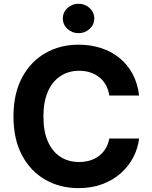

<svg xmlns="http://www.w3.org/2000/svg" viewBox="-20 -970 792 1000"><path d="M389.1 9.8Q292.2 9.8 215.5 -34.2Q138.8 -78.1 94.5 -161.6Q50.2 -245 50.2 -363.3Q50.2 -482.3 94.9 -566Q139.6 -649.7 216.5 -693.5Q293.4 -737.3 389.1 -737.3Q452.2 -737.3 506.5 -719.6Q560.8 -701.9 602.7 -667.8Q644.5 -633.8 670.8 -584.6Q697.1 -535.4 704.5 -472.5H549.2Q544.9 -502.6 531.8 -526.5Q518.7 -550.3 498.1 -567Q477.5 -583.7 450.9 -592.5Q424.3 -601.4 392.6 -601.4Q336.6 -601.4 294.5 -573.5Q252.3 -545.6 229.2 -492.4Q206.1 -439.3 206.1 -363.3Q206.1 -285.7 229.5 -232.8Q252.9 -179.9 294.8 -153Q336.6 -126.2 392 -126.2Q422.9 -126.2 449 -134.3Q475.2 -142.4 495.9 -158.2Q516.6 -174 530.3 -196.7Q544 -219.3 549.2 -248.6H704.5Q698.5 -198.3 674.8 -151.9Q651 -105.5 610.6 -69.1Q570.2 -32.7 514.6 -11.5Q459 9.8 389.1 9.8ZM389.1 -797.3Q355.3 -797.3 331.2 -819.7Q307.2 -842.1 307.2 -873.8Q307.2 -905.8 331.2 -928.1Q355.3 -950.4 389.1 -950.4Q422.9 -950.4 446.9 -928.1Q470.9 -905.8 470.9 -874Q470.9 -842.2 446.9 -819.7Q422.9 -797.3 389.1 -797.3Z"/></svg>

Font: Inter
Style: Regular
Weight: 400
Designer: Rasmus Andersson
Foundry: rsms
Version: Version 4.000;git-8c9346024